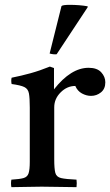

<svg xmlns="http://www.w3.org/2000/svg" viewBox="-20 -772 455 793"><path d="M27 1Q24 -15 27 -30Q61 -32 77 -36.5Q93 -41 98 -56Q103 -71 103 -104V-328Q103 -367 99.5 -386Q96 -405 80.5 -412.5Q65 -420 28 -425Q25 -439 28 -451Q68 -459 106 -469.5Q144 -480 186 -497L203 -491V-403Q273 -492 346 -492Q381 -492 398 -473.5Q415 -455 415 -432Q415 -405 397 -390.5Q379 -376 356 -376Q337 -376 318.5 -386Q300 -396 291 -417Q257 -417 230.5 -390.5Q204 -364 204 -329V-114Q204 -75 208.5 -58Q213 -41 232.5 -36.5Q252 -32 296 -30Q298 -16 296 1Q262 1 226 0Q190 -1 152 -1Q115 -1 86.5 0Q58 1 27 1ZM342 -746V-742L214 -548Q209 -547 200 -548Q191 -549 185 -551L234 -747Q239 -752 268 -752Q308 -752 342 -746Z"/></svg>

Font: Tiro Devanagari Sanskrit
Style: Regular
Weight: 400
Designer: Devanagari: John Hudson & Fiona Ross. Latin: John Hudson.
Foundry: Tiro Typeworks Ltd.
Version: Version 1.52